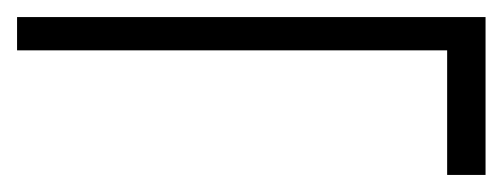

<svg xmlns="http://www.w3.org/2000/svg" viewBox="-44 -448 589 225"><path d="M480 -243V-389H-24V-428H525V-243Z"/></svg>

Font: DM Sans 24pt ExtraLight
Style: Regular
Weight: 250
Designer: Colophon Foundry, Jonny Pinhorn
Foundry: Colophon Foundry
Version: Version 4.004;gftools[0.9.30]